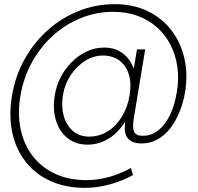

<svg xmlns="http://www.w3.org/2000/svg" viewBox="-20 -720 961 933"><path d="M393.1 192.9Q298.8 192.9 225.8 159.9Q152.8 127 105.2 66.7Q57.6 6.3 39.8 -75.2Q22 -156.7 38.1 -254.4Q54.2 -350.6 99.4 -431.9Q144.5 -513.2 211.7 -573.2Q278.8 -633.3 362.1 -666.5Q445.3 -699.7 537.1 -699.7Q627.9 -699.7 698 -665.8Q768.1 -631.8 813.2 -572.5Q858.4 -513.2 876 -436.3Q893.6 -359.4 879.4 -272.9Q871.1 -223.6 853.3 -178.7Q835.4 -133.8 808.8 -98.6Q782.2 -63.5 746.8 -43.2Q711.4 -22.9 667 -22.9Q640.1 -22.9 620.4 -32.5Q600.6 -42 591.8 -64.2Q583 -86.4 587.9 -123.5H584.5Q565.4 -92.8 538.3 -68.8Q511.2 -44.9 477.5 -31Q443.8 -17.1 406.2 -17.1Q347.7 -17.1 307.9 -49.1Q268.1 -81.1 251.7 -135.3Q235.4 -189.5 246.1 -255.9Q256.8 -321.3 292.2 -373.8Q327.6 -426.3 378.4 -457.5Q429.2 -488.8 486.3 -488.8Q540 -488.8 576.4 -460.9Q612.8 -433.1 627.4 -391.1H630.9L645.5 -480H685.5L629.9 -143.1Q622.6 -98.6 632.1 -79.3Q641.6 -60.1 673.8 -60.1Q714.8 -60.1 748.3 -85.9Q781.7 -111.8 805.4 -159.9Q829.1 -208 839.4 -273.9Q850.1 -336.4 842 -394.3Q834 -452.1 809.1 -501Q784.2 -549.8 743.9 -586.2Q703.6 -622.6 649.7 -642.6Q595.7 -662.6 529.8 -662.6Q447.3 -662.6 372.1 -631.8Q296.9 -601.1 236.3 -546.1Q175.8 -491.2 134.8 -416.5Q93.8 -341.8 79.1 -253.4Q64.5 -164.6 80.8 -89.8Q97.2 -15.1 140.1 39.8Q183.1 94.7 249 125Q314.9 155.3 400.4 155.3Q439.5 155.3 478 147.5Q516.6 139.6 552 126.2Q587.4 112.8 615.7 96.2L626.5 130.4Q593.3 148.9 554.2 163.1Q515.1 177.2 473.9 185.1Q432.6 192.9 393.1 192.9ZM413.6 -56.2Q462.4 -56.2 503.4 -81.8Q544.4 -107.4 572.3 -152.8Q600.1 -198.2 609.9 -257.3Q619.6 -316.4 605.7 -359.6Q591.8 -402.8 559.1 -426.5Q526.4 -450.2 479.5 -450.2Q433.6 -450.2 392.6 -423.8Q351.6 -397.5 323 -354Q294.4 -310.5 285.6 -257.3Q276.9 -202.6 289.6 -157Q302.2 -111.3 334 -83.7Q365.7 -56.2 413.6 -56.2Z"/></svg>

Font: Inter Tight ExtraLight
Style: Italic
Weight: 250
Italic angle: -9.39999°
Designer: Rasmus Andersson
Foundry: rsms
Version: Version 3.004